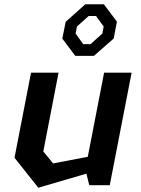

<svg xmlns="http://www.w3.org/2000/svg" viewBox="-20 -868 660 900"><path d="M254.5 -527.5H125.5L48 -128.5L159.5 12L385 -54L398.5 0H494.5L597 -527.5H468L391.5 -133L229 -102L183 -158ZM272 -687 333 -606H420L513 -687.5L528 -766.5L467 -848H380L288 -766ZM334.5 -711 340.5 -743.5 395.5 -793H430L466 -743.5L460 -711L404.5 -661H370Z"/></svg>

Font: Monaspace Krypton SemiBold
Style: Italic
Weight: 600
Italic angle: -11°
Designer: Riley Cran & the Lettermatic Team
Foundry: Lettermatic
Version: Version 1.101 (Monaspace Krypton)